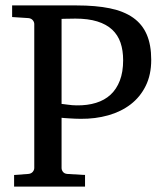

<svg xmlns="http://www.w3.org/2000/svg" viewBox="-20 -691 619 711"><path d="M436 -467.8Q436 -504.4 426.3 -533Q416.5 -561.5 395.3 -581.3Q374 -601.1 340.3 -611.6Q306.6 -622.1 258.8 -622.1Q252 -622.1 243.2 -621.8Q234.4 -621.6 226.6 -621.6Q217.8 -621.1 208 -621.1V-306.2Q209 -306.2 215.3 -305.4Q221.7 -304.7 230 -303.5Q238.3 -302.2 247.6 -301.5Q256.8 -300.8 264.2 -300.8Q303.7 -300.3 335.4 -310.1Q367.2 -319.8 389.4 -340.3Q411.6 -360.8 423.8 -392.6Q436 -424.3 436 -467.8ZM540 -469.2Q540 -414.1 519.5 -372.8Q499 -331.5 463.6 -304.4Q428.2 -277.3 380.6 -263.9Q333 -250.5 278.8 -251Q269 -251 257.6 -251.5Q246.1 -252 235.6 -252.7Q225.1 -253.4 217.5 -253.9Q210 -254.4 208 -254.9V-68.8Q208 -61.5 213.1 -54.7Q218.3 -47.9 229 -46.9L294.9 -43V0H32.2V-43L85 -46.9Q95.7 -47.9 101.3 -54.7Q106.9 -61.5 106.9 -68.8V-602.1Q106.9 -609.4 101.3 -616.2Q95.7 -623 85 -624L24.9 -627.9V-670.9H264.2Q335 -670.9 387 -660.2Q439 -649.4 472.9 -625.5Q506.8 -601.6 523.4 -563.2Q540 -524.9 540 -469.2Z"/></svg>

Font: Charis SIL APac
Style: Regular
Weight: 400
Foundry: SIL International
Version: Version 5.000